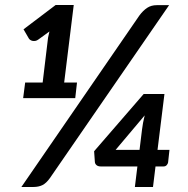

<svg xmlns="http://www.w3.org/2000/svg" viewBox="-20 -743 748 763"><path d="M178.5 -35.5Q163.5 -14.5 148.2 -7.2Q133 0 113.5 0H65L534 -681.5Q548.5 -701 564.8 -711.8Q581 -722.5 603 -722.5H652ZM286 -415 279 -353H72L80 -415H149.5L171 -593.5L176.5 -618L132.5 -586Q126.5 -581.5 120.5 -580.5Q114.5 -579.5 109.5 -580.5Q104.5 -581.5 100.8 -584Q97 -586.5 95 -589.5L73.5 -626.5L201 -723H273L235 -415ZM534.5 -147.5 544.5 -229Q546 -241 548.5 -255Q551 -269 555 -284.5L439.5 -147.5ZM653.5 -147.5 648 -97.5Q647 -91.5 642.2 -86.5Q637.5 -81.5 629.5 -81.5H598L588 0H516L526 -81.5H381Q369.5 -81.5 363.5 -86.8Q357.5 -92 357 -99.5L354 -142L551 -369.5H633.5L606 -147.5Z"/></svg>

Font: Lato 2
Style: Bold Italic
Weight: 700
Italic angle: -7°
Designer: Lukasz Dziedzic with Adam Twardoch and Botio Nikoltchev
Foundry: tyPoland Lukasz Dziedzic
Version: Version 2.015; 2015-08-06; http://www.latofonts.com/